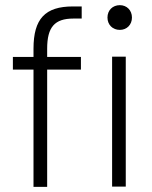

<svg xmlns="http://www.w3.org/2000/svg" viewBox="-20 -725 590 745"><path d="M445 -705C417 -705 397 -685 397 -657C397 -629 417 -609 445 -609C472 -609 492 -629 492 -657C492 -685 472 -705 445 -705ZM110 -536V-504H30V-455H110V0H163V-455H294V-504H163V-536C163 -620 192 -653 265 -653H297V-700H263C155 -700 110 -652 110 -536ZM415 -1H468V-505H415Z"/></svg>

Font: Arthouse Owned Light
Style: Regular
Weight: 300
Designer: Jeremy Tribby
Foundry: Tribby Type
Version: Version 1.000;PS 001.000;hotconv 1.0.88;makeotf.lib2.5.64775